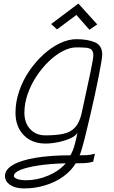

<svg xmlns="http://www.w3.org/2000/svg" viewBox="-20 -852 640 1078"><path d="M115 206Q67 206 37.5 186.5Q8 167 8 136Q8 100 52.5 74Q97 48 179.5 34Q262 20 375 20Q390 -4 400 -42Q410 -80 415 -108Q407 -90 376.5 -76Q346 -62 307.5 -54Q269 -46 235 -46Q159 -46 113 -93.5Q67 -141 67 -219Q67 -280 87.5 -340Q108 -400 143.5 -452.5Q179 -505 223.5 -545.5Q268 -586 316 -609Q364 -632 409 -632Q472 -632 513 -614.5Q554 -597 554 -545Q554 -535 548.5 -501.5Q543 -468 533.5 -420Q524 -372 512 -316.5Q500 -261 487 -206Q474 -151 462.5 -103.5Q451 -56 441.5 -23Q432 10 427 20Q449 20 468.5 19Q488 18 513 11L503 56Q478 63 451.5 64Q425 65 405 65Q380 107 335.5 139Q291 171 234 188.5Q177 206 115 206ZM127 160Q189 160 250.5 134Q312 108 349 65Q262 67 196.5 77Q131 87 94.5 102Q58 117 58 136Q58 146 77 153Q96 160 127 160ZM235 -92Q294 -92 335 -100.5Q376 -109 401.5 -136.5Q427 -164 439 -219Q471 -365 487.5 -444.5Q504 -524 504 -540Q504 -563 494 -572.5Q484 -582 463.5 -584Q443 -586 409 -586Q373 -586 332.5 -565Q292 -544 254 -507.5Q216 -471 185 -424Q154 -377 135.5 -324.5Q117 -272 117 -219Q117 -162 149.5 -127Q182 -92 235 -92ZM482 -685 409 -768 300 -687 267 -717 420 -832 526 -715Z"/></svg>

Font: Victor Mono Thin
Style: Italic
Weight: 100
Italic angle: -12°
Monospace: yes
Designer: Rune Bjørnerås
Version: Version 1.561;gftools[0.9.30]